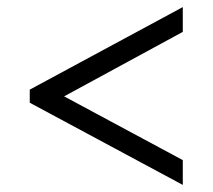

<svg xmlns="http://www.w3.org/2000/svg" viewBox="-20 -629 601 542"><path d="M496 -107V-177L161 -357L496 -539V-609L64 -376V-339Z"/></svg>

Font: Noto Serif Ethiopic Medium
Style: Regular
Weight: 500
Designer: Monotype Design Team
Foundry: Monotype Imaging Inc.
Version: Version 2.102